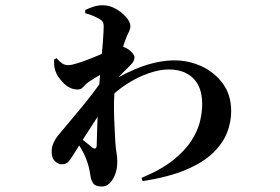

<svg xmlns="http://www.w3.org/2000/svg" viewBox="-20 -627 1040 713"><path d="M380.3 -256 377.9 -315.2Q449.6 -360.1 511.6 -381.5Q573.6 -402.8 628.3 -402.8Q681.2 -402.8 729.3 -380.5Q777.3 -358.1 807.9 -316.1Q838.5 -274.1 838.5 -213.8Q838.5 -174 823.3 -134.7Q808 -95.4 771.4 -59.6Q734.7 -23.8 670.9 3.3Q607.1 30.4 509.5 45.7L505.5 33.6Q579.4 2.9 624 -33.1Q668.6 -69.2 692 -106.3Q715.3 -143.4 723.1 -178Q730.9 -212.6 730.9 -239.8Q730.9 -283 715.7 -311.4Q700.5 -339.8 672.9 -354.4Q645.3 -369.1 606.4 -369.1Q572.6 -369.1 531.4 -354.7Q490.1 -340.3 450.3 -314.7Q410.5 -289 380.3 -256ZM364.7 -336.2 369 -234.6Q349.8 -204 331.4 -176.1Q313 -148.1 294.5 -119.2Q276 -90.3 254.7 -55.9Q243.3 -37.4 234.7 -27.2Q226 -16.9 209.3 -16.9Q195.7 -16.9 183.8 -28.6Q171.8 -40.2 171.8 -62.9Q171.8 -80.7 178.2 -95.1Q184.5 -109.6 194.2 -122.1Q235 -170.9 280.2 -225.2Q325.5 -279.5 364.7 -336.2ZM307.7 -321.8Q297.2 -313.4 289.1 -304Q281 -294.6 268.1 -294.6Q240.2 -294.6 216.3 -318.1Q192.5 -341.5 184.5 -366.8Q181.8 -376.3 181.2 -386.3Q180.5 -396.4 181.3 -407L190.2 -410.8Q200.6 -398.7 210.2 -391.9Q219.8 -385.1 233.5 -385.1Q245.8 -385.1 269.2 -392.6Q292.6 -400.1 320.1 -411.1Q347.6 -422.1 371.9 -433Q396.1 -444 409.7 -450.9Q419.6 -455.4 428.3 -454.9Q437.1 -454.4 446.3 -449.7Q459.2 -443.5 469.3 -432.7Q479.5 -421.8 479.5 -414.8Q479.5 -406.3 475.4 -398.9Q471.4 -391.4 461.9 -382.7Q450.1 -371.6 434.7 -355.6Q419.3 -339.7 404.8 -323.3Q390.2 -306.8 380.6 -292.5L382.9 -339.6Q385.9 -345.4 388.9 -355.1Q391.9 -364.8 393.4 -370.5Q380.8 -364.6 363.9 -355.6Q347 -346.6 331.8 -337.3Q316.6 -327.9 307.7 -321.8ZM252.6 -115.8 259.8 -131.1Q266 -125.3 278.3 -114.9Q290.6 -104.5 302.9 -95.3Q315.1 -86.1 319.7 -81Q339.2 -66.1 339.2 -89.7Q339.9 -109.8 340.7 -144.8Q341.5 -179.8 343.4 -220.9Q345.2 -262 347.5 -299.1Q350.7 -341.4 355 -388.1Q359.3 -434.8 362.2 -473.4Q365 -512 365 -528.3Q365 -540.9 361 -546.7Q357 -552.5 346.2 -558.4Q338.5 -562.6 325.8 -568.2Q313.1 -573.7 296.5 -577.9V-590Q313.8 -598.1 329.2 -602.8Q344.5 -607.5 361.9 -607.5Q386.4 -607.5 409.6 -594.5Q432.7 -581.5 448.5 -563.3Q464.2 -545.1 464.2 -529.7Q464.2 -519.4 457.6 -506.6Q451 -493.8 444.8 -476.7Q438.8 -461.6 432.5 -435Q426.2 -408.5 420.1 -378.5Q414 -348.6 409.9 -320.9Q405.7 -293.3 404.5 -276.7Q402.9 -250.4 403.3 -218.1Q403.7 -185.9 405.5 -154.7Q407.3 -123.5 408.3 -99.3Q410 -73.6 412.8 -58.8Q415.6 -44 415.6 -27.2Q415.6 11.2 398.9 38.4Q382.2 65.6 358.5 65.6Q335.3 65.6 327.3 55.4Q319.2 45.2 316.2 27.8Q313.9 10.9 310 -5.5Q306 -21.8 298.8 -39.7Q294.1 -51.7 287.4 -64.3Q280.8 -76.9 272.1 -90.1Q263.5 -103.4 252.6 -115.8Z"/></svg>

Font: Noto Serif KR
Style: Regular
Weight: 200
Designer: Ryoko NISHIZUKA 西塚涼子 (kana & ideographs); Frank Grießhammer (Latin, Greek & Cyrillic); Wenlong ZHANG 张文龙 (bopomofo); San
Foundry: Adobe
Version: Version 2.001;hotconv 1.1.0;makeotfexe 2.6.0